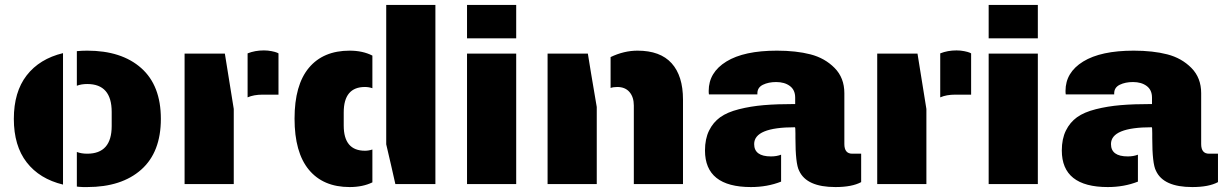

<svg xmlns="http://www.w3.org/2000/svg" viewBox="-20 -745 4954 777"><path d="M333 -540Q472 -540 551.5 -469.5Q631 -399 631 -264Q631 -129 551.5 -58.5Q472 12 333 12Q329 12 324.5 12Q320 12 316 12Q312 12 307.5 11.5Q303 11 299 11Q295 11 291 10V-130Q309 -123 333 -123Q432 -123 432 -235V-292Q432 -405 333 -405Q309 -405 291 -398V-538Q311 -540 333 -540ZM235 2Q140 -21 88 -88Q36 -155 36 -264Q36 -373 88 -440Q140 -507 235 -530Z M1048 -541Q1064 -541 1079 -538Q1094 -535 1101 -532L1107 -529V-362H1043Q1007 -362 982 -351V-529Q1012 -541 1048 -541ZM926 -304V-235V0H727V-528H890Z M1543 -725H1742V0H1580L1563 -75L1543 -161ZM1457 -393Q1472 -393 1487 -388V-520Q1448 -540 1395 -540Q1288 -540 1230 -470.5Q1172 -401 1172 -265Q1172 -128 1230 -58Q1288 12 1395 12Q1448 12 1487 -7V-140Q1472 -135 1457 -135Q1371 -135 1371 -237V-290Q1371 -393 1457 -393Z M2069 -528V0H1870V-528ZM2069 -725V-590H1870V-725Z M2560 -540Q2505 -540 2451 -514V-389Q2462 -393 2478 -393Q2510 -393 2527.5 -372.5Q2545 -352 2545 -318V0H2744V-342Q2744 -438 2698 -489Q2652 -540 2560 -540ZM2395 -312 2372 -448 2359 -528H2196V0H2395V-310Z M3197 -230Q3032 -230 3032 -162Q3032 -112 3100 -112Q3123 -112 3141 -119V-10Q3085 12 3019 12Q2833 12 2833 -136Q2833 -183 2849.5 -216.5Q2866 -250 2894.5 -270.5Q2923 -291 2970.5 -303Q3018 -315 3071 -319.5Q3124 -324 3198 -324V-350Q3198 -381 3176.5 -397Q3155 -413 3121 -413Q3090 -413 3067.5 -402Q3045 -391 3045 -367V-363H2849Q2848 -368 2848 -377Q2848 -452 2919.5 -496Q2991 -540 3124 -540Q3202 -540 3260 -525Q3318 -510 3357.5 -470Q3397 -430 3397 -368V-162Q3397 -123 3429 -123H3465V-8Q3428 12 3361 12Q3244 12 3214 -54Q3199 -82 3199 -187Q3199 -189 3199 -192.5Q3199 -196 3199 -199.5Q3199 -203 3199 -205Q3199 -218 3198.5 -224Q3198 -230 3197 -230Z M3851 -541Q3867 -541 3882 -538Q3897 -535 3904 -532L3910 -529V-362H3846Q3810 -362 3785 -351V-529Q3815 -541 3851 -541ZM3729 -304V-235V0H3530V-528H3693Z M4180 -528V0H3981V-528ZM4180 -725V-590H3981V-725Z M4641 -230Q4476 -230 4476 -162Q4476 -112 4544 -112Q4567 -112 4585 -119V-10Q4529 12 4463 12Q4277 12 4277 -136Q4277 -183 4293.5 -216.5Q4310 -250 4338.5 -270.5Q4367 -291 4414.5 -303Q4462 -315 4515 -319.5Q4568 -324 4642 -324V-350Q4642 -381 4620.5 -397Q4599 -413 4565 -413Q4534 -413 4511.5 -402Q4489 -391 4489 -367V-363H4293Q4292 -368 4292 -377Q4292 -452 4363.5 -496Q4435 -540 4568 -540Q4646 -540 4704 -525Q4762 -510 4801.5 -470Q4841 -430 4841 -368V-162Q4841 -123 4873 -123H4909V-8Q4872 12 4805 12Q4688 12 4658 -54Q4643 -82 4643 -187Q4643 -189 4643 -192.5Q4643 -196 4643 -199.5Q4643 -203 4643 -205Q4643 -218 4642.5 -224Q4642 -230 4641 -230Z"/></svg>

Font: Archicoco
Style: Regular
Weight: 400
Designer: Hector Gatti
Foundry: Hector Gatti
Version: 1.002